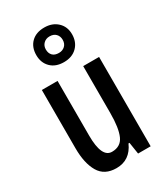

<svg xmlns="http://www.w3.org/2000/svg" viewBox="-203 -906 874 1005"><g transform="rotate(-30 234.5 -403.5)"><path d="M407 -540V0H331L320 -71H314Q278 10 196 10Q124 10 92.5 -43.5Q61 -97 61 -188V-540H156V-210Q156 -76 218 -76Q271 -76 291 -121Q311 -166 311 -256V-540ZM235 -608Q185 -608 156 -637Q127 -666 127 -712Q127 -760 156 -788.5Q185 -817 235 -817Q283 -817 313.5 -788.5Q344 -760 344 -714Q344 -667 314.5 -637.5Q285 -608 235 -608ZM236 -663Q258 -663 272.5 -676.5Q287 -690 287 -713Q287 -735 273.5 -749Q260 -763 236 -763Q214 -763 199.5 -749Q185 -735 185 -713Q185 -690 198 -676.5Q211 -663 236 -663Z"/></g></svg>

Font: Noto Sans ExtraCondensed Medium
Style: Regular
Weight: 500
Width: 2
Designer: Monotype Design Team
Foundry: Monotype Imaging Inc.
Version: Version 2.013; ttfautohint (v1.8.4.7-5d5b)